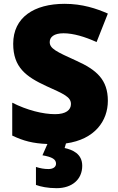

<svg xmlns="http://www.w3.org/2000/svg" viewBox="-20 -795 617 1004"><path d="M410 72C410 8 358 -12 318 -21L325 -45C477 -66 544 -164 544 -268C544 -379 484 -430 380 -477C274 -525 240 -541 240 -575C240 -601 262 -621 312 -621C363 -621 424 -603 485 -575L544 -724C485 -750 411 -775 318 -775C158 -775 49 -704 49 -566C49 -443 116 -394 222 -345C315 -303 351 -288 351 -251C351 -220 325 -198 268 -198C204 -198 121 -219 44 -258V-86C103 -58 152 -45 228 -42L202 17C253 26 273 38 273 61C273 78 258 89 233 89C211 89 190 85 168 78V172C192 181 230 189 276 189C357 189 410 143 410 72Z"/></svg>

Font: Noto Sans Tamil UI Black
Style: Regular
Weight: 900
Designer: Jelle Bosma - Monotype Design Team
Foundry: Monotype Imaging Inc.
Version: Version 2.004